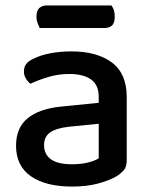

<svg xmlns="http://www.w3.org/2000/svg" viewBox="-20 -671 551 706"><path d="M245 -67Q280 -67 306 -74Q332 -81 343 -89V-216L234 -205Q188 -200 165 -184.5Q142 -169 142 -137Q142 -104 167 -85.5Q192 -67 245 -67ZM243 -482Q336 -482 391 -441.5Q446 -401 446 -314V-81Q446 -58 435.5 -45.5Q425 -33 407 -22Q381 -7 340 4Q299 15 245 15Q148 15 93.5 -23Q39 -61 39 -135Q39 -201 81.5 -236Q124 -271 204 -279L343 -293V-315Q343 -359 314.5 -379Q286 -399 235 -399Q195 -399 158 -388Q121 -377 92 -363Q82 -371 75 -382.5Q68 -394 68 -408Q68 -425 76.5 -436Q85 -447 103 -455Q131 -469 167 -475.5Q203 -482 243 -482ZM126 -568Q122 -576 118 -586.5Q114 -597 114 -609Q114 -632 124.5 -641.5Q135 -651 152 -651H390Q402 -634 402 -610Q402 -587 392 -577.5Q382 -568 364 -568Z"/></svg>

Font: Baloo Tammudu 2 Medium
Style: Regular
Weight: 500
Designer: Maithili Shingre, Omkar Shende and Ek Type
Foundry: Ek Type
Version: Version 1.640;hotconv 1.0.111;makeotfexe 2.5.65597; ttfautoh